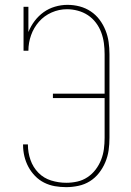

<svg xmlns="http://www.w3.org/2000/svg" viewBox="-20 -763 540 791"><path d="M253 8Q229 8 206 4Q183 0 162 -10.5Q141 -21 124.5 -38Q108 -55 97 -75.5Q86 -96 80.5 -119Q75 -142 75 -166V-168H95V-166Q95 -135 105.5 -104.5Q116 -74 138 -51.5Q160 -29 190.5 -19.5Q221 -10 253 -10Q276 -10 298.5 -15Q321 -20 340.5 -33Q360 -46 374 -64.5Q388 -83 396.5 -104.5Q405 -126 408 -149Q411 -172 411 -195V-359H198V-377H411V-540Q411 -563 408 -585.5Q405 -608 397 -629.5Q389 -651 375 -669.5Q361 -688 342 -700.5Q323 -713 300.5 -719Q278 -725 256 -725Q223 -725 192.5 -711.5Q162 -698 140.5 -673.5Q119 -649 108 -618Q97 -587 97 -554H77V-735H97V-631Q107 -656 123 -677Q139 -698 160 -713Q181 -728 206.5 -735.5Q232 -743 258 -743Q284 -743 308.5 -736.5Q333 -730 354 -716Q375 -702 390 -682Q405 -662 414.5 -638.5Q424 -615 427.5 -590Q431 -565 431 -540V-195Q431 -169 427.5 -144Q424 -119 414 -95Q404 -71 388 -50.5Q372 -30 350.5 -16.5Q329 -3 303.5 2.5Q278 8 253 8Z"/></svg>

Font: Iosevka Curly Slab Thin
Style: Regular
Weight: 100
Monospace: yes
Designer: Belleve Invis
Foundry: Belleve Invis
Version: Version 22.1.2; ttfautohint (v1.8.4)